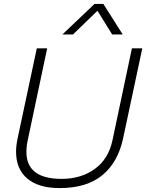

<svg xmlns="http://www.w3.org/2000/svg" viewBox="-20 -946 747 981"><path d="M463 -926H508L607 -770H553L478 -891L353 -770H299ZM62 -171Q62 -201 70 -239L168 -699H221L122 -231Q115 -200 115 -170Q115 -32 295 -32Q394 -32 464.5 -83Q535 -134 555 -231L654 -699H707L609 -239Q583 -117 503 -51Q423 15 285 15Q177 15 119.5 -33.5Q62 -82 62 -171Z"/></svg>

Font: Prompt ExtraLight
Style: Italic
Weight: 275
Italic angle: -12°
Designer: Katatrad Team
Foundry: CadsonDemak
Version: Version 1.000